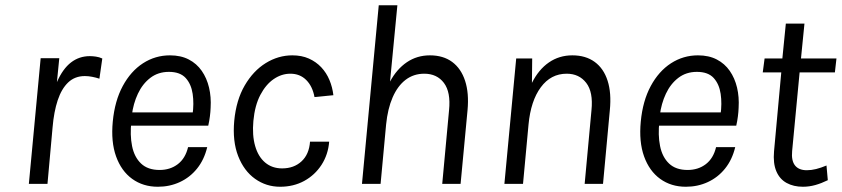

<svg xmlns="http://www.w3.org/2000/svg" viewBox="-20 -701 3209 732"><path d="M90 0 135 -479H206L197 -388Q219.5 -439 250.8 -463Q282 -487 322.5 -487Q333 -487 345.5 -485.2Q358 -483.5 370 -478L359 -401Q345.5 -405.5 331.2 -408.2Q317 -411 303.5 -411Q265.5 -411 240 -386.8Q214.5 -362.5 200 -318.8Q185.5 -275 180.5 -216L161 0Z M582 11Q525.5 11 484 -19Q442.5 -49 422.5 -104.8Q402.5 -160.5 410 -238Q417.5 -316.5 448 -373Q478.5 -429.5 525.2 -459.8Q572 -490 628 -490Q669.5 -490 699.8 -474.2Q730 -458.5 749.2 -430.8Q768.5 -403 777 -367Q785.5 -331 783 -290Q782.5 -274.5 780.2 -257Q778 -239.5 774 -222H456.5L481 -238.5Q475 -186.5 483.5 -144.2Q492 -102 517.8 -77.5Q543.5 -53 588.5 -53Q629 -53 658 -75.2Q687 -97.5 697 -140H770Q758.5 -92 731.2 -58.2Q704 -24.5 665.5 -6.8Q627 11 582 11ZM482.5 -261 463.5 -272.5H738.5L714 -263.5Q720 -306 714.5 -343.2Q709 -380.5 687.8 -403.8Q666.5 -427 624 -427Q583 -427 553.2 -404.2Q523.5 -381.5 505.8 -343.8Q488 -306 482.5 -261Z M1048 11Q995 11 952.5 -19.2Q910 -49.5 888 -106Q866 -162.5 873 -240Q880.5 -319.5 913 -375.2Q945.5 -431 993.2 -460.5Q1041 -490 1094.5 -490Q1130 -490 1157.5 -477.8Q1185 -465.5 1204.8 -444.5Q1224.5 -423.5 1236 -396Q1247.5 -368.5 1251 -338L1179 -331Q1171.5 -372 1147.5 -396Q1123.5 -420 1087 -420Q1053.5 -420 1023.5 -399.5Q993.5 -379 972.5 -339Q951.5 -299 946 -240Q941 -185 952.8 -144.2Q964.5 -103.5 991 -81.2Q1017.5 -59 1055.5 -59Q1100.5 -59 1129.5 -85.8Q1158.5 -112.5 1162 -161H1235Q1231 -111.5 1205.8 -72.5Q1180.5 -33.5 1139.8 -11.2Q1099 11 1048 11Z M1360 0 1424 -681H1495L1467 -390Q1492.5 -437.5 1531.2 -463.8Q1570 -490 1619 -490Q1670 -490 1704 -464.8Q1738 -439.5 1753.2 -392.8Q1768.5 -346 1762.5 -281L1736 0H1666L1692 -281Q1699 -349.5 1672.5 -384.8Q1646 -420 1597.5 -420Q1557 -420 1526.5 -396.8Q1496 -373.5 1477 -330Q1458 -286.5 1452 -226L1431 0Z M1903 0 1948 -478H2009L2008 -385Q2033.5 -436 2072.8 -463Q2112 -490 2162 -490Q2213 -490 2247.2 -465Q2281.5 -440 2296.5 -393.2Q2311.5 -346.5 2305 -281L2279 0H2209L2235 -281Q2242 -350 2215 -385Q2188 -420 2140.5 -420Q2080 -420 2041.8 -368.2Q2003.5 -316.5 1995 -226L1974 0Z M2595 11Q2538.5 11 2497 -19Q2455.5 -49 2435.5 -104.8Q2415.5 -160.5 2423 -238Q2430.5 -316.5 2461 -373Q2491.5 -429.5 2538.2 -459.8Q2585 -490 2641 -490Q2682.5 -490 2712.8 -474.2Q2743 -458.5 2762.2 -430.8Q2781.5 -403 2790 -367Q2798.5 -331 2796 -290Q2795.5 -274.5 2793.2 -257Q2791 -239.5 2787 -222H2469.5L2494 -238.5Q2488 -186.5 2496.5 -144.2Q2505 -102 2530.8 -77.5Q2556.5 -53 2601.5 -53Q2642 -53 2671 -75.2Q2700 -97.5 2710 -140H2783Q2771.5 -92 2744.2 -58.2Q2717 -24.5 2678.5 -6.8Q2640 11 2595 11ZM2495.5 -261 2476.5 -272.5H2751.5L2727 -263.5Q2733 -306 2727.5 -343.2Q2722 -380.5 2700.8 -403.8Q2679.5 -427 2637 -427Q2596 -427 2566.2 -404.2Q2536.5 -381.5 2518.8 -343.8Q2501 -306 2495.5 -261Z M3041 11Q3005.5 11 2979 -3.5Q2952.5 -18 2939.8 -48Q2927 -78 2931 -124L2960 -440.5L2980.5 -425H2888L2895 -478H2985.5L2960.5 -455.5L2976 -611H3047L3031.5 -455.5L3011.5 -478H3169L3163 -425H3005.5L3030 -440.5L3000 -125Q2996.5 -88.5 3011 -70.2Q3025.5 -52 3056 -52Q3073 -52 3091.2 -56.5Q3109.5 -61 3131 -70L3136 -14Q3111.5 -2 3088.2 4.5Q3065 11 3041 11Z"/></svg>

Font: Karla
Style: Italic
Weight: 400
Italic angle: -8°
Designer: Jonathan Pinhorn
Version: Version 2.004;gftools[0.9.33]